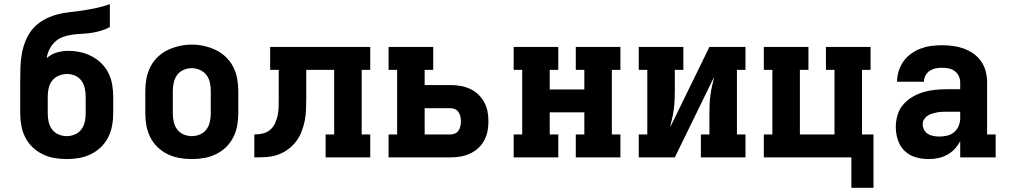

<svg xmlns="http://www.w3.org/2000/svg" viewBox="-20 -755 4840 921"><path d="M300 8Q270 8 241 3Q212 -2 185 -15Q158 -28 136.5 -48.5Q115 -69 101.5 -95.5Q88 -122 82.5 -151Q77 -180 77 -210V-292Q77 -299 77 -306Q77 -313 77 -320V-339Q77 -346 77 -353Q77 -360 77 -367Q77 -400 78 -433Q79 -466 85 -498.5Q91 -531 103.5 -561.5Q116 -592 137.5 -617Q159 -642 188 -658.5Q217 -675 248.5 -684Q280 -693 313 -696.5Q346 -700 378.5 -705Q411 -710 443.5 -717Q476 -724 507 -735V-625Q486 -614 464 -607.5Q442 -601 419.5 -597.5Q397 -594 374 -593Q351 -592 328.5 -589Q306 -586 284 -578.5Q262 -571 245 -555.5Q228 -540 217.5 -519Q207 -498 204 -476Q225 -495 252 -503Q279 -511 307 -511Q336 -511 364.5 -505Q393 -499 419 -485.5Q445 -472 466 -451.5Q487 -431 500 -405Q513 -379 518 -350Q523 -321 523 -292V-210Q523 -180 517.5 -151Q512 -122 498.5 -95.5Q485 -69 463.5 -48.5Q442 -28 415 -15Q388 -2 359 3Q330 8 300 8ZM300 -102Q320 -102 339 -110Q358 -118 370 -134Q382 -150 386.5 -170Q391 -190 391 -210V-292Q391 -312 386.5 -332Q382 -352 370.5 -368Q359 -384 340.5 -392Q322 -400 302 -400Q281 -400 262 -392Q243 -384 230.5 -368.5Q218 -353 213.5 -333Q209 -313 209 -292V-210Q209 -190 213.5 -170Q218 -150 230 -134Q242 -118 261 -110Q280 -102 300 -102Z M900 8Q870 8 841 3Q812 -2 785 -15Q758 -28 736.5 -48.5Q715 -69 701.5 -95.5Q688 -122 682.5 -151Q677 -180 677 -210V-320Q677 -350 682.5 -379Q688 -408 701.5 -434.5Q715 -461 737 -482Q759 -503 785.5 -515.5Q812 -528 841 -534.5Q870 -541 900 -541Q930 -541 959 -534.5Q988 -528 1014.5 -515.5Q1041 -503 1063 -482Q1085 -461 1098.5 -434.5Q1112 -408 1117.5 -379Q1123 -350 1123 -320V-210Q1123 -180 1117.5 -151Q1112 -122 1098.5 -95.5Q1085 -69 1063.5 -48.5Q1042 -28 1015 -15Q988 -2 959 3Q930 8 900 8ZM900 -102Q920 -102 939 -110Q958 -118 970 -134Q982 -150 986.5 -170Q991 -190 991 -210V-320Q991 -340 986.5 -360Q982 -380 969.5 -396Q957 -412 938 -420Q919 -428 899 -428Q879 -428 860 -419.5Q841 -411 829.5 -395Q818 -379 813.5 -359.5Q809 -340 809 -320V-210Q809 -190 813.5 -170Q818 -150 830 -134Q842 -118 861 -110Q880 -102 900 -102Z M1200 0V-110Q1220 -110 1240 -114.5Q1260 -119 1275.5 -132Q1291 -145 1299.5 -163.5Q1308 -182 1312 -202Q1316 -222 1316.5 -242Q1317 -262 1317 -282V-420H1276V-530H1756V-420H1715V-110H1756V0H1542V-110H1583V-420H1449V-283Q1449 -256 1448 -228.5Q1447 -201 1441.5 -174Q1436 -147 1425.5 -121Q1415 -95 1398 -73.5Q1381 -52 1358 -36Q1335 -20 1309 -11.5Q1283 -3 1255.5 -1.5Q1228 0 1200 0Z M1844 0V-110H1885V-420H1844V-530H2058V-420H2017V-347H2141Q2165 -347 2188.5 -343Q2212 -339 2234 -329Q2256 -319 2273.5 -302.5Q2291 -286 2302.5 -265Q2314 -244 2318.5 -220.5Q2323 -197 2323 -173Q2323 -149 2318.5 -125.5Q2314 -102 2302.5 -81Q2291 -60 2273.5 -44Q2256 -28 2234 -18Q2212 -8 2188.5 -4Q2165 0 2141 0ZM2141 -110Q2153 -110 2163.5 -115Q2174 -120 2180 -129.5Q2186 -139 2188.5 -150.5Q2191 -162 2191 -173Q2191 -185 2188.5 -196Q2186 -207 2180 -216.5Q2174 -226 2163.5 -231Q2153 -236 2141 -236H2017V-110Z M2444 0V-110H2485V-420H2444V-530H2658V-420H2617V-326H2783V-420H2742V-530H2956V-420H2915V-110H2956V0H2742V-110H2783V-216H2617V-110H2658V0Z M3044 0V-110H3085V-420H3044V-530H3258V-420H3217V-318Q3217 -296 3216 -274Q3215 -252 3212 -230Q3209 -208 3204 -186.5Q3199 -165 3194 -143L3383 -530H3556V-420H3515V-110H3556V0H3342V-110H3383V-212Q3383 -234 3384 -256Q3385 -278 3388 -300Q3391 -322 3396 -343.5Q3401 -365 3406 -387L3217 0Z M4064 146V0H3644V-110H3685V-420H3644V-530H3858V-420H3817V-110H3983V-420H3942V-530H4156V-420H4115V-110H4170V146Z M4434 8Q4434 8 4434 8Q4434 8 4434 8H4433Q4402 8 4371.5 -1Q4341 -10 4319 -31.5Q4297 -53 4287 -83.5Q4277 -114 4277 -145Q4277 -174 4285 -202Q4293 -230 4311.5 -252Q4330 -274 4355 -289Q4380 -304 4407.5 -312.5Q4435 -321 4464 -324Q4493 -327 4521 -327H4586V-360Q4586 -376 4579 -390.5Q4572 -405 4559 -414.5Q4546 -424 4530 -427Q4514 -430 4498 -430Q4483 -430 4468 -427Q4453 -424 4440 -415.5Q4427 -407 4419.5 -393Q4412 -379 4412 -363H4283Q4283 -363 4283 -363Q4283 -363 4283 -363Q4283 -389 4291 -414.5Q4299 -440 4314 -461Q4329 -482 4350.5 -497.5Q4372 -513 4396 -522Q4420 -531 4446 -534.5Q4472 -538 4498 -538Q4525 -538 4551.5 -534.5Q4578 -531 4603 -522Q4628 -513 4650 -497.5Q4672 -482 4687 -460Q4702 -438 4708.5 -412Q4715 -386 4715 -360V-110H4756V0H4586V-78Q4575 -57 4559 -40Q4543 -23 4522.5 -12Q4502 -1 4479.5 3.5Q4457 8 4434 8ZM4486 -100Q4505 -100 4524 -104.5Q4543 -109 4557.5 -121.5Q4572 -134 4579 -152Q4586 -170 4586 -189V-219H4521Q4509 -219 4497 -218.5Q4485 -218 4473 -215.5Q4461 -213 4449.5 -209.5Q4438 -206 4428 -199Q4418 -192 4412 -181.5Q4406 -171 4406 -159Q4406 -145 4413 -132Q4420 -119 4432 -112Q4444 -105 4458 -102.5Q4472 -100 4486 -100Z"/></svg>

Font: Iosevka Slab XBdEx
Style: Regular
Weight: 800
Width: 7
Monospace: yes
Designer: Belleve Invis
Foundry: Belleve Invis
Version: Version 11.1.0; ttfautohint (v1.8.3)